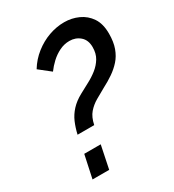

<svg xmlns="http://www.w3.org/2000/svg" viewBox="-175 -818 831 918"><g transform="rotate(-30 240.5 -359.5)"><path d="M109 -221Q117 -256 129.5 -285Q142 -314 164.5 -338.5Q187 -363 222 -382Q247 -396 275 -410.5Q303 -425 327 -444Q351 -463 366 -488Q381 -513 381 -548Q381 -587 357 -608Q333 -629 299 -629Q270 -629 243.5 -616Q217 -603 195.5 -583Q174 -563 158 -541L96 -590Q121 -631 158 -660Q195 -689 237 -704Q279 -719 322 -719Q363 -719 399.5 -702.5Q436 -686 458.5 -652.5Q481 -619 481 -565Q481 -519 469 -486Q457 -453 436 -429.5Q415 -406 388 -387.5Q361 -369 330 -353Q303 -338 276 -322.5Q249 -307 229 -284Q209 -261 201 -221ZM64 0 91 -126H182L156 0Z"/></g></svg>

Font: Raleway Thin SemiBold
Style: Italic
Weight: 600
Italic angle: -12°
Version: Version 4.026